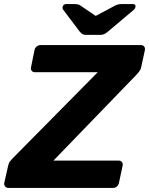

<svg xmlns="http://www.w3.org/2000/svg" viewBox="-42 -921 730 941"><path d="M-1 0Q-11 0 -17 -7.5Q-23 -15 -21 -25L-2 -109Q1 -123 8.5 -132Q16 -141 20 -145L437 -567H129Q119 -567 113.5 -574Q108 -581 110 -591L127 -675Q129 -686 137.5 -693Q146 -700 157 -700H648Q659 -700 664.5 -693Q670 -686 668 -675L650 -592Q648 -581 642 -573Q636 -565 630 -558L220 -134H539Q550 -134 555.5 -127Q561 -120 559 -109L541 -25Q539 -14 531 -7Q523 0 512 0ZM379 -750Q370 -750 363 -753.5Q356 -757 348 -767L268 -873Q263 -879 265 -887Q268 -901 282 -901H324Q332 -901 339 -899.5Q346 -898 352 -894L427 -843L523 -894Q531 -898 538 -899.5Q545 -901 553 -901H610Q624 -901 622 -887Q621 -880 614 -873L488 -767Q476 -757 468 -753.5Q460 -750 450 -750Z"/></svg>

Font: Rubik SemiBold
Style: Italic
Weight: 600
Italic angle: -12°
Designer: Hubert and Fischer
Foundry: Hubert and Fischer
Version: Version 2.300;gftools[0.9.30]